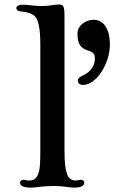

<svg xmlns="http://www.w3.org/2000/svg" viewBox="-20 -852 541 872"><path d="M357.4 -466.3C418.5 -466.3 479 -564.9 479 -647.9C479 -722.2 450.2 -762.2 404.8 -762.2C369.1 -762.2 332 -735.4 332 -701.7C332 -668.5 335 -636.2 378.4 -623C402.3 -616.2 409.7 -606.9 410.6 -591.8C412.6 -566.9 402.8 -530.3 356.4 -509.3C339.4 -502 333.5 -494.6 333.5 -485.8C333.5 -473.6 341.8 -466.3 357.4 -466.3ZM71.3 -22C71.3 -12.2 78.6 0 120.1 0C131.8 0 141.1 -1 158.7 -3.4C174.3 -5.4 203.1 -7.3 222.2 -7.3C243.7 -7.3 263.7 -5.9 279.8 -3.4C289.6 -2 306.2 0 318.4 0C353.5 0 362.8 -12.2 362.8 -22.5C362.8 -30.8 356.4 -35.6 347.7 -35.6C343.8 -35.6 338.9 -34.7 334.5 -33.7C330.1 -32.7 326.2 -32.2 322.3 -32.2C308.6 -32.2 292.5 -40 286.1 -57.6C277.3 -81.1 272.9 -106.4 272.9 -169.9V-771.5C272.9 -826.2 269.5 -831.5 244.6 -831.5C235.8 -831.5 226.1 -829.6 215.3 -828.1C202.1 -826.2 187 -824.7 170.4 -824.7C153.3 -824.7 135.3 -826.2 123 -827.6C109.4 -829.1 96.2 -830.6 82.5 -830.6C63 -830.6 54.2 -823.2 54.2 -815.4C54.2 -803.7 66.9 -800.3 79.6 -799.3C109.4 -796.9 130.9 -787.1 140.6 -775.9C155.8 -757.3 163.1 -715.8 163.1 -649.4V-169.9C163.1 -113.3 162.1 -80.6 151.9 -57.6C143.1 -38.1 128.9 -32.2 112.8 -32.2C108.4 -32.2 103.5 -32.7 99.6 -33.7C96.2 -34.2 91.3 -35.6 87.4 -35.6C77.6 -35.6 71.3 -31.2 71.3 -22Z"/></svg>

Font: Stoke
Style: Light
Weight: 300
Designer: Nicole Fally
Foundry: Nicole Fally
Version: Version 1.001